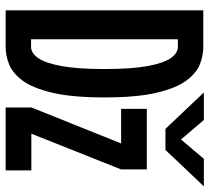

<svg xmlns="http://www.w3.org/2000/svg" viewBox="-51 -691 742 680"><g transform="rotate(90 320.0 -351.0)"><path d="M307.5 -702H405L474 -621L542.5 -702H640L511 -566H436.5ZM16.5 0V-700H147Q176.5 -700 207.8 -687.8Q239 -675.5 265.5 -639.8Q292 -604 308.5 -534.5Q325 -465 325 -350Q325 -235 308.5 -165.5Q292 -96 265.5 -60.2Q239 -24.5 207.8 -12.2Q176.5 0 147 0ZM119 -90H146Q168 -90 185.8 -115.5Q203.5 -141 214 -198Q224.5 -255 224.5 -350Q224.5 -445.5 214 -502.5Q203.5 -559.5 185.8 -584.8Q168 -610 146 -610H119ZM360.5 0V-91L488 -409H365.5V-500H580V-409L453.5 -91H583.5V0Z"/></g></svg>

Font: Trispace Condensed Medium
Style: Regular
Weight: 500
Width: 3
Designer: Tyler Finck
Foundry: Etcetera Type Company
Version: Version 1.210; ttfautohint (v1.8.3)